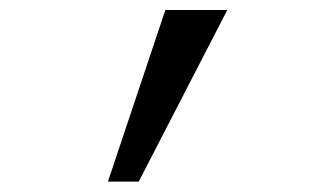

<svg xmlns="http://www.w3.org/2000/svg" viewBox="-20 -713 626 377"><path d="M191.9 -356.4 304.7 -693.4H426.3L252.4 -356.4Z"/></svg>

Font: Cascadia Code NF SemiLight
Style: Regular
Weight: 350
Monospace: yes
Designer: Aaron Bell
Foundry: Saja Typeworks
Version: Version 2404.023; ttfautohint (v1.8.4)